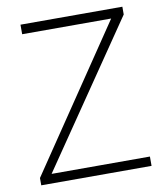

<svg xmlns="http://www.w3.org/2000/svg" viewBox="-81 -757 727 852"><g transform="rotate(-10 282.5 -331.0)"><path d="M470 -647H69V-690H528V-655L90 -14H533V28H36V-5Z"/></g></svg>

Font: Gmarket Sans TTF Light
Style: Regular
Weight: 300
Designer: Creative Director : Sungho Lee; Art Director : Kiwoong Choi; Project Manager : Sori Yang, Jongwook Yoon; Font Designer :
Foundry: Sandoll Inc.
Version: Version 1.000;hotconv 1.0.109;makeotfexe 2.5.65596